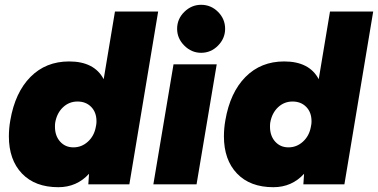

<svg xmlns="http://www.w3.org/2000/svg" viewBox="-20 -768 1575 800"><path d="M351 -44Q300 12 223 12Q126 12 71.5 -45Q17 -102 17 -200Q17 -233 23 -267Q43 -383 107 -447.5Q171 -512 268 -512Q373 -512 412 -438L459 -720H639L519 0H348ZM209 -240Q209 -202 230.5 -178Q252 -154 286 -154Q320 -154 346 -177.5Q372 -201 379 -238L381 -249Q382 -254 382 -263Q382 -300 360 -322.5Q338 -345 303 -345Q268 -345 242.5 -321Q217 -297 210 -257Q209 -251 209 -240Z M703 -500H883L799 0H619ZM718 -648Q718 -689 748 -718.5Q778 -748 818 -748Q859 -748 888.5 -718.5Q918 -689 918 -648Q918 -608 888.5 -578Q859 -548 818 -548Q778 -548 748 -578Q718 -608 718 -648Z M1247 -44Q1196 12 1119 12Q1022 12 967.5 -45Q913 -102 913 -200Q913 -233 919 -267Q939 -383 1003 -447.5Q1067 -512 1164 -512Q1269 -512 1308 -438L1355 -720H1535L1415 0H1244ZM1105 -240Q1105 -202 1126.5 -178Q1148 -154 1182 -154Q1216 -154 1242 -177.5Q1268 -201 1275 -238L1277 -249Q1278 -254 1278 -263Q1278 -300 1256 -322.5Q1234 -345 1199 -345Q1164 -345 1138.5 -321Q1113 -297 1106 -257Q1105 -251 1105 -240Z"/></svg>

Font: Oak Sans Black
Style: Italic
Weight: 900
Italic angle: -9.5°
Foundry: Erik Kennedy, Walven
Version: Version 1.000